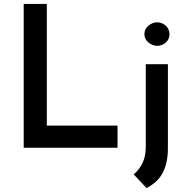

<svg xmlns="http://www.w3.org/2000/svg" viewBox="-20 -748 943 972"><path d="M100 -728H217V-112H575V0H100ZM722 204 657 135Q685 111 701.5 77Q718 43 718 -4V-423H830V2Q830 75 805 124.5Q780 174 722 204ZM711 -575Q711 -601 731.5 -618Q752 -635 776 -635Q800 -635 819 -618Q838 -601 838 -575Q838 -549 819 -532.5Q800 -516 776 -516Q752 -516 731.5 -533Q711 -550 711 -575Z"/></svg>

Font: Josefin Sans Thin SemiBold
Style: Regular
Weight: 600
Version: Version 2.000